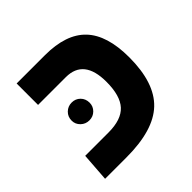

<svg xmlns="http://www.w3.org/2000/svg" viewBox="-144 -664 792 792"><g transform="rotate(-45 252.0 -268.0)"><path d="M37 0 46 -125H182Q257 -125 290.5 -161.5Q324 -198 324 -279Q324 -411 219 -411H57V-536H222Q345 -536 403.5 -474.5Q462 -413 462 -284Q462 -135 391 -67.5Q320 0 162 0ZM162 -216Q140 -216 124.5 -231Q109 -246 109 -267Q109 -290 124.5 -305Q140 -320 162 -320Q184 -320 199 -305Q214 -290 214 -267Q214 -246 199 -231Q184 -216 162 -216Z"/></g></svg>

Font: Secular One
Style: Regular
Weight: 400
Designer: Michal Sahar
Foundry: Hagilda
Version: Version 1.002; ttfautohint (v1.8.4.7-5d5b);gftools[0.9.29]